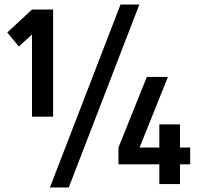

<svg xmlns="http://www.w3.org/2000/svg" viewBox="-20 -811 893 846"><path d="M12 -668 121 -769H214V-297H121V-659L63 -606ZM283 15H200L511 -791H594ZM773 -161H818V-87H773V0H682V-87H502V-161L627 -472H720L595 -161H682V-263H773Z"/></svg>

Font: Akshar SemiBold
Style: Regular
Weight: 600
Designer: Tall Chai
Foundry: Tall Chai
Version: Version 1.000